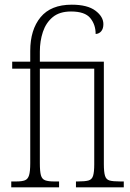

<svg xmlns="http://www.w3.org/2000/svg" viewBox="-20 -799 556 819"><path d="M28 0V-25H50Q74 -25 86.5 -30Q99 -35 104 -51.5Q109 -68 109 -103V-506H32V-536H109V-582Q109 -672 153 -725.5Q197 -779 286 -779Q353 -779 387 -753.5Q421 -728 421 -696Q421 -677 412 -666Q403 -655 388 -654Q388 -694 365 -722Q342 -750 283 -750Q234 -750 205 -726Q176 -702 163 -663Q150 -624 150 -579V-536H423V-99Q423 -65 428 -49Q433 -33 447.5 -29Q462 -25 492 -25H508V0H304V-25H313Q342 -25 357 -29Q372 -33 377 -49Q382 -65 382 -98V-506H150V-103Q150 -68 154.5 -51.5Q159 -35 172.5 -30Q186 -25 210 -25H232V0Z"/></svg>

Font: Noto Serif Condensed ExtraLight
Style: Regular
Weight: 200
Width: 3
Designer: Monotype Design Team
Foundry: Monotype Imaging Inc.
Version: Version 2.013; ttfautohint (v1.8.4.7-5d5b)